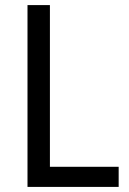

<svg xmlns="http://www.w3.org/2000/svg" viewBox="-20 -734 508 754"><path d="M88 0V-714H176V-79H446V0Z"/></svg>

Font: Noto Sans SemiCondensed
Style: Regular
Weight: 400
Width: 4
Designer: Monotype Design Team
Foundry: Monotype Imaging Inc.
Version: Version 2.013; ttfautohint (v1.8.4.7-5d5b)